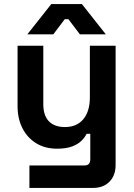

<svg xmlns="http://www.w3.org/2000/svg" viewBox="-20 -720 656 940"><path d="M124 200V90H394Q422 90 422 60V-65H404Q396 -48 379 -31Q362 -14 333 -3Q304 8 259 8Q201 8 157.5 -18.5Q114 -45 90 -92Q66 -139 66 -200V-496H192V-210Q192 -154 219.5 -126Q247 -98 298 -98Q356 -98 388 -136.5Q420 -175 420 -244V-496H546V88Q546 139 516 169.5Q486 200 436 200ZM114 -552 231 -700H381L498 -552H371L315 -626H297L241 -552Z"/></svg>

Font: Space Grotesk Light
Style: Bold
Weight: 700
Version: Version 2.000